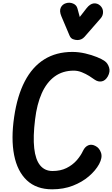

<svg xmlns="http://www.w3.org/2000/svg" viewBox="-20 -1401 836 1431"><path d="M369 10Q251.5 10 180.2 -57Q109 -124 85.2 -245.5Q61.5 -367 85.5 -529.5Q108.5 -687 164.8 -795Q221 -903 310 -958.5Q399 -1014 519.5 -1014Q566.5 -1014 615 -1002.8Q663.5 -991.5 702.8 -975.5Q742 -959.5 761.5 -945Q783 -929.5 793 -898.2Q803 -867 783.5 -831.5Q765 -799.5 738.2 -794.5Q711.5 -789.5 686 -807Q670 -819 644.8 -834.8Q619.5 -850.5 589.8 -862.5Q560 -874.5 530 -874.5Q447 -874.5 387.2 -830.8Q327.5 -787 291.2 -705.8Q255 -624.5 241.5 -511Q225.5 -382 235 -296.5Q244.5 -211 279 -168.8Q313.5 -126.5 371.5 -126.5Q431 -126.5 475.5 -148.5Q520 -170.5 550.8 -205.2Q581.5 -240 599 -277.5Q613.5 -308 638.5 -318.2Q663.5 -328.5 692.5 -312.5Q721 -298 733 -262.2Q745 -226.5 718.5 -177.5Q692.5 -130 642.5 -87Q592.5 -44 523 -17Q453.5 10 369 10ZM557.5 -1102.5Q540.5 -1102.5 523.8 -1109Q507 -1115.5 498.5 -1135.5L437.5 -1279.5Q421 -1318.5 432.8 -1343.8Q444.5 -1369 471.5 -1377Q498.5 -1385.5 524.8 -1374.5Q551 -1363.5 557.5 -1337L574.5 -1274.5L625 -1339.5Q651 -1372.5 678 -1375.5Q705 -1378.5 726.5 -1359.5Q747.5 -1340 748 -1312.5Q748.5 -1285 730 -1264L610 -1126.5Q599 -1114 585.2 -1108.2Q571.5 -1102.5 557.5 -1102.5Z"/></svg>

Font: Edu SA Hand
Style: Bold
Weight: 700
Designer: Tina and Corey Anderson, Eben Sorkin, Mirko Velimirovic
Foundry: Google for Education
Version: Version 2.000